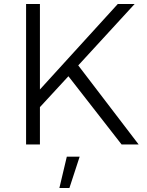

<svg xmlns="http://www.w3.org/2000/svg" viewBox="-20 -720 734 957"><path d="M671 0H586L321 -340L179 -186V0H110V-700H179V-274L567 -700H651L370 -394ZM313 61H377L326 217H276Z"/></svg>

Font: Gontserrat Light
Style: Regular
Weight: 300
Designer: Julieta Ulanovsky
Foundry: Julieta Ulanovsky
Version: Version 6.001